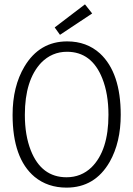

<svg xmlns="http://www.w3.org/2000/svg" viewBox="-20 -858 615 886"><path d="M537.1 -328.1Q537.1 -522.5 441.4 -611.3Q379.9 -667 290 -667Q162.1 -667 92.8 -550.8Q38.1 -459 38.1 -328.1Q38.1 -127 139.6 -42Q200.2 7.8 287.1 7.8Q418 7.8 486.3 -111.3Q537.1 -201.2 537.1 -328.1ZM94.7 -328.1Q94.7 -488.3 169.9 -568.4Q219.7 -619.1 289.1 -619.1Q403.3 -619.1 452.1 -496.1Q480.5 -424.8 480.5 -328.1Q480.5 -163.1 402.3 -85.9Q354.5 -40 287.1 -40Q170.9 -40 122.1 -164.1Q94.7 -233.4 94.7 -328.1ZM405.3 -795.9 372.1 -837.9 232.4 -731.4 256.8 -697.3Z"/></svg>

Font: Yaldevi Colombo Light
Style: Regular
Weight: 300
Designer: Sol Matas, Denzil Rajitha, Kosala Senevirathne and Pathum Egodawatta
Foundry: Mooniak
Version: Version 1.020 ; ttfautohint (v1.6)